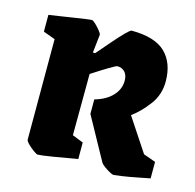

<svg xmlns="http://www.w3.org/2000/svg" viewBox="-78 -550 650 641"><g transform="rotate(15 246.5 -229.5)"><path d="M367 11Q363 11 353 5.5Q343 0 333.5 -7Q324 -14 321 -19L240 -166V-216Q279 -227 300.5 -250Q322 -273 322 -302Q322 -322 312 -332.5Q302 -343 286 -343Q282 -343 259.5 -329.5Q237 -316 203 -294L202 -82L240 -67V-10Q196 -2 156 4.5Q116 11 105 11Q101 11 90 3Q79 -5 69.5 -14.5Q60 -24 60 -29V-376L19 -391V-449Q34 -451 56 -454.5Q78 -458 101 -461.5Q124 -465 141.5 -467.5Q159 -470 164 -470Q168 -470 177 -461.5Q186 -453 194 -443Q202 -433 202 -429L195 -366H203Q224 -390 244.5 -414Q265 -438 281 -454Q297 -470 301 -470Q382 -470 418.5 -434.5Q455 -399 455 -335Q455 -289 428 -253.5Q401 -218 372 -197L448 -82L490 -67V-10Q474 -7 446.5 -1.5Q419 4 395 7.5Q371 11 367 11Z"/></g></svg>

Font: Grenze Gotisch ExtraBold
Style: Regular
Weight: 800
Designer: Renata Polastri
Foundry: Omnibus-Type
Version: Version 1.001